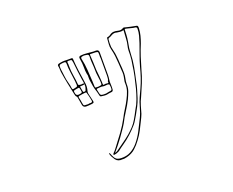

<svg xmlns="http://www.w3.org/2000/svg" viewBox="-105 -772 1210 996"><g transform="rotate(-20 500.0 -274.5)"><path d="M417 45Q391 48 378.5 30.5Q366 13 361 -4Q361 -8 362 -8Q366 -9 366 -5Q368 1 371 7Q374 13 377 19Q384 30 393 33.5Q402 37 413 37Q442 38 464.5 26Q487 14 505 -7Q527 -33 542.5 -63Q558 -93 573 -124Q580 -138 585 -152.5Q590 -167 594 -182Q600 -205 609.5 -226Q619 -247 629 -268Q641 -294 650 -321Q659 -348 666 -376Q674 -405 684.5 -433.5Q695 -462 705 -491Q711 -509 716 -527.5Q721 -546 721 -565Q721 -574 713 -575Q701 -576 690 -579.5Q679 -583 668 -585Q660 -587 658.5 -586Q657 -585 657 -577Q657 -571 656.5 -565.5Q656 -560 656 -555Q655 -537 652 -519.5Q649 -502 646 -485Q645 -478 645 -471Q645 -464 644 -457Q643 -420 636.5 -384.5Q630 -349 622 -314Q618 -292 611.5 -270Q605 -248 598 -226Q591 -205 581 -185.5Q571 -166 560 -147Q553 -136 547 -125Q541 -114 532 -103Q513 -81 491 -61Q469 -41 444 -24Q436 -19 428.5 -13Q421 -7 413 -1Q407 2 401 4.5Q395 7 387 8Q386 8 384 8.5Q382 9 381 7Q379 4 383 0Q389 -6 394.5 -12.5Q400 -19 405 -26Q429 -57 452 -88.5Q475 -120 493 -154Q504 -176 517.5 -197Q531 -218 542 -240Q552 -259 558.5 -278.5Q565 -298 564 -320Q563 -328 565.5 -337.5Q568 -347 569 -356Q571 -367 570.5 -378Q570 -389 569 -400Q569 -408 568 -416.5Q567 -425 567 -432Q566 -452 563.5 -472Q561 -492 556 -511Q552 -526 553.5 -541.5Q555 -557 556 -572Q556 -577 561 -577Q572 -579 577 -584Q588 -592 599 -592.5Q610 -593 621 -590Q638 -585 651 -594Q655 -596 658 -595Q661 -594 665 -593Q678 -590 690.5 -587Q703 -584 716 -582Q725 -581 727 -578Q729 -575 729 -566Q728 -545 723 -525.5Q718 -506 711 -487Q698 -456 687.5 -424Q677 -392 668 -360Q659 -325 645.5 -291.5Q632 -258 617 -225Q607 -206 601 -185Q595 -164 589 -143Q586 -135 582 -126.5Q578 -118 574 -110Q563 -87 551 -64Q539 -41 523 -20Q508 1 489 18Q470 35 442 42Q436 43 430 44.5Q424 46 417 45ZM391 1Q402 -2 407 -6Q427 -21 448 -35.5Q469 -50 488 -66Q504 -80 518 -95Q532 -110 542 -128Q549 -139 554.5 -150Q560 -161 566 -172Q581 -196 590.5 -222.5Q600 -249 607 -275Q615 -306 621.5 -336.5Q628 -367 632 -398Q637 -424 638 -449Q638 -462 638.5 -474.5Q639 -487 642 -499Q647 -519 647.5 -538.5Q648 -558 650 -577Q652 -585 645 -582Q638 -580 630 -581Q622 -582 614 -583Q599 -588 585 -580Q576 -574 566 -571Q562 -569 561 -566Q560 -556 559.5 -545Q559 -534 560 -523Q562 -510 565.5 -497.5Q569 -485 570 -472Q572 -460 572.5 -448Q573 -436 574 -424Q575 -412 576 -399.5Q577 -387 577 -374Q577 -358 573.5 -343Q570 -328 570 -312Q571 -293 564 -274Q557 -255 549 -238Q535 -210 517.5 -183Q500 -156 486 -128Q476 -111 464.5 -95Q453 -79 442 -63Q430 -47 417.5 -31Q405 -15 391 1ZM318 -538H345Q353 -539 353 -531Q355 -497 359.5 -464Q364 -431 369 -398Q374 -373 366 -347Q365 -343 365.5 -339.5Q366 -336 367 -332Q369 -322 371.5 -312.5Q374 -303 376 -293Q378 -285 375.5 -282.5Q373 -280 364 -279Q356 -278 348 -277.5Q340 -277 332 -277Q318 -278 315 -291Q313 -302 311 -314Q309 -326 307 -337Q306 -338 306 -339Q306 -340 305 -341Q300 -345 298.5 -350.5Q297 -356 296 -361Q289 -393 282.5 -425Q276 -457 271 -490Q270 -498 270 -507Q270 -516 268 -524Q267 -531 275 -534Q298 -540 318 -538ZM455 -298Q447 -297 439.5 -298Q432 -299 424 -300Q418 -301 417 -307Q415 -313 414 -319Q413 -325 411 -331Q405 -347 402 -363.5Q399 -380 397 -396Q396 -401 396 -406.5Q396 -412 396 -416Q396 -421 396 -425Q396 -429 394 -433Q392 -443 391.5 -452.5Q391 -462 391 -472Q391 -483 390 -494.5Q389 -506 387 -517Q386 -519 386.5 -521Q387 -523 386 -525Q386 -534 396 -535Q413 -537 430.5 -535Q448 -533 465 -532H480Q494 -532 495 -518V-392Q495 -380 493 -368Q491 -356 492 -343Q492 -336 492.5 -329Q493 -322 492 -314Q491 -302 480 -302Q474 -301 467.5 -300.5Q461 -300 455 -298ZM321 -504Q321 -477 325.5 -451Q330 -425 332 -399Q333 -394 338 -394Q343 -393 348 -393Q353 -393 357 -394Q359 -394 360.5 -394Q362 -394 363 -391Q363 -387 358 -387Q354 -386 351 -386Q348 -386 344 -386Q337 -387 339 -380Q340 -374 341 -368.5Q342 -363 343 -357Q345 -351 349 -352Q357 -352 358 -356Q360 -362 362 -367.5Q364 -373 364 -380Q364 -390 363 -399Q362 -408 360 -417Q356 -441 353.5 -465Q351 -489 348 -514Q346 -527 344 -529Q342 -531 329 -531H326Q319 -531 320 -524Q321 -519 321 -514Q321 -509 321 -504ZM325 -403Q324 -406 324 -409.5Q324 -413 324 -416Q322 -430 320.5 -443.5Q319 -457 317 -470Q315 -483 314 -496Q313 -509 313 -522Q313 -531 304 -531Q300 -531 295 -530.5Q290 -530 285 -529Q275 -528 275 -517Q275 -503 277.5 -489Q280 -475 281 -461Q283 -443 288 -425.5Q293 -408 295 -390Q297 -383 303 -385Q305 -386 307.5 -386Q310 -386 312 -387Q322 -389 323.5 -391Q325 -393 325 -403ZM420 -352H428Q430 -352 432 -352.5Q434 -353 436 -353Q444 -354 445.5 -356Q447 -358 447 -365Q447 -379 444.5 -393.5Q442 -408 441 -423Q440 -431 440.5 -440Q441 -449 440 -457Q439 -472 438 -486.5Q437 -501 438 -515Q438 -526 429 -527Q423 -528 416.5 -529Q410 -530 403 -528Q392 -527 395 -516Q402 -485 404 -453.5Q406 -422 408 -390Q408 -384 408.5 -377Q409 -370 409 -363Q409 -355 410.5 -353.5Q412 -352 420 -352ZM489 -491H488Q488 -498 488.5 -504Q489 -510 488 -516Q488 -522 482 -523Q474 -525 465 -524.5Q456 -524 447 -525Q443 -526 443 -522Q445 -501 445.5 -479.5Q446 -458 447 -437Q449 -420 450.5 -402.5Q452 -385 453 -368Q453 -364 453 -359.5Q453 -355 454 -353Q456 -350 460.5 -352Q465 -354 469 -353H471Q475 -353 480 -352Q485 -351 483 -361Q488 -368 488 -375.5Q488 -383 489 -390ZM316 -348Q320 -348 325.5 -349Q331 -350 333 -351Q338 -353 337 -357Q336 -360 336 -363.5Q336 -367 335 -370Q333 -380 331 -381Q329 -382 320 -380Q316 -380 314 -379Q302 -377 300.5 -374.5Q299 -372 302 -359Q305 -348 316 -348ZM446 -305Q451 -304 456.5 -305.5Q462 -307 468 -308Q482 -309 485 -312.5Q488 -316 487 -329Q487 -331 486.5 -333.5Q486 -336 486 -338Q486 -343 484 -344Q482 -345 477 -346Q470 -346 463.5 -345Q457 -344 451 -345Q444 -347 437 -346Q430 -345 423 -345Q422 -345 418 -344.5Q414 -344 415 -339Q417 -332 418 -325.5Q419 -319 421 -313Q424 -307 429 -306Q433 -306 437.5 -305Q442 -304 446 -305ZM341 -285Q346 -284 351 -285.5Q356 -287 361 -286Q372 -286 370 -297Q368 -308 365.5 -319Q363 -330 360 -340Q360 -346 353 -346Q345 -345 336 -344Q327 -343 319 -341Q311 -340 313 -333Q315 -326 316.5 -318Q318 -310 319 -302Q321 -288 324.5 -286.5Q328 -285 341 -285Z"/></g></svg>

Font: Rock 3D
Style: Regular
Weight: 400
Version: Version 1.000